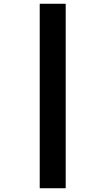

<svg xmlns="http://www.w3.org/2000/svg" viewBox="-20 -770 570 1020"><path d="M191 230H329V-750H191Z"/></svg>

Font: TitilliumText22L
Style: 999 wt
Weight: 900
Designer: Campivisivi
Foundry: Campivisivi
Version: 1.000